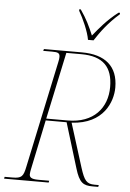

<svg xmlns="http://www.w3.org/2000/svg" viewBox="-71 -989 699 1034"><g transform="rotate(5 279.0 -472.0)"><path d="M376 -784H406C436 -831 477 -886 535 -936V-944H527C466 -897 428 -849 395 -809C374 -859 357 -895 323 -944H315V-936C338 -897 369 -828 376 -784ZM-9 0H232L234 -10H175C136 -10 127 -20 127 -36C127 -44 129 -53 131 -64L187 -332H300L374 -90C397 -13 419 0 469 0H500L502 -10H480C436 -10 423 -27 401 -96L327 -332C500 -341 545 -465 545 -541C545 -656 475 -714 349 -714H144L141 -704H189C220 -704 231 -700 231 -679C231 -672 230 -662 227 -650L105 -75C94 -21 85 -10 35 -10H-7ZM305 -342H189L266 -704H347C465 -704 517 -649 517 -541C517 -428 445 -342 305 -342Z"/></g></svg>

Font: Noto Serif Display Thin
Style: Italic
Weight: 100
Italic angle: -12°
Designer: Monotype Design Team
Foundry: Monotype Imaging Inc.
Version: Version 2.009